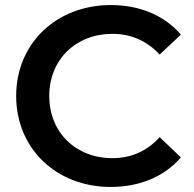

<svg xmlns="http://www.w3.org/2000/svg" viewBox="-20 -730 767 760"><path d="M418 10C533 10 631 -31 696 -107L612 -187C561 -131 498 -104 425 -104C280 -104 175 -206 175 -350C175 -494 280 -596 425 -596C498 -596 561 -569 612 -514L696 -593C631 -669 533 -710 419 -710C204 -710 44 -559 44 -350C44 -141 204 10 418 10Z"/></svg>

Font: Montserrat Lite SemiBold
Style: Regular
Weight: 600
Designer: Julieta Ulanovsky
Foundry: Julieta Ulanovsky
Version: Version 7.200;PS 007.200;hotconv 1.0.88;makeotf.lib2.5.64775